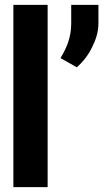

<svg xmlns="http://www.w3.org/2000/svg" viewBox="-20 -770 450 790"><path d="M35 0H176V-750H35ZM229 -531 296 -493C321 -515 344 -544 359 -576C373 -604 385 -636 385 -674V-750H273V-674C273 -612 252 -570 229 -531Z"/></svg>

Font: Asimov Pro
Style: Bd
Weight: 700
Designer: Google
Version: Version 2.000980; 2014